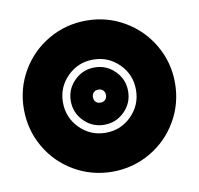

<svg xmlns="http://www.w3.org/2000/svg" viewBox="-67 -614 718 693"><g transform="rotate(-10 292.0 -267.0)"><path d="M292 9.8Q216.3 9.8 152.6 -27.1Q88.9 -64 52 -127.7Q15.1 -191.4 15.1 -267.1Q15.1 -342.3 52 -406Q88.9 -469.7 152.6 -506.8Q216.3 -543.9 292 -543.9Q367.2 -543.9 430.9 -506.8Q494.6 -469.7 531.7 -406Q568.8 -342.3 568.8 -267.1Q568.8 -191.4 531.7 -127.7Q494.6 -64 430.9 -27.1Q367.2 9.8 292 9.8ZM197.3 -172.1Q236.3 -132.8 292 -132.8Q347.7 -132.8 386.7 -172.1Q425.8 -211.4 425.8 -267.1Q425.8 -322.8 386.7 -361.8Q347.7 -400.9 292 -400.9Q236.3 -400.9 197.3 -361.8Q158.2 -322.8 158.2 -267.1Q158.2 -211.4 197.3 -172.1ZM366.2 -192.9Q335.4 -162.1 292 -162.1Q248.5 -162.1 217.8 -192.9Q187 -223.6 187 -267.1Q187 -310.5 217.8 -341.3Q248.5 -372.1 292 -372.1Q335.4 -372.1 366.2 -341.3Q397 -310.5 397 -267.1Q397 -223.6 366.2 -192.9ZM274.7 -249.8Q281.2 -243.2 292 -243.2Q302.7 -243.2 309.3 -249.8Q315.9 -256.3 315.9 -267.1Q315.9 -277.8 309.3 -284.4Q302.7 -291 292 -291Q281.2 -291 274.7 -284.4Q268.1 -277.8 268.1 -267.1Q268.1 -256.3 274.7 -249.8Z"/></g></svg>

Font: Kanit Black
Style: Regular
Weight: 900
Designer: Katatrad Team
Foundry: CadsonDemak
Version: Version 1.000;PS 001.000;hotconv 1.0.88;makeotf.lib2.5.64775